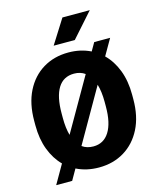

<svg xmlns="http://www.w3.org/2000/svg" viewBox="-140 -1035 968 1178"><g transform="rotate(-15 344.0 -446.0)"><path d="M661.6 -369.6V-340.8Q661.6 -231.9 621.8 -153.6Q582 -75.2 512 -32.7Q441.9 9.8 351.1 9.8Q272.5 9.8 208.5 -22L169.4 46.4H67.9L136.7 -73.2Q90.8 -119.1 65.2 -186.8Q39.6 -254.4 39.6 -340.8V-369.6Q39.6 -478.5 79.1 -557.1Q118.7 -635.7 188.7 -678.2Q258.8 -720.7 350.1 -720.7Q427.2 -720.7 490.7 -689.5L520.5 -741.2H621.6L562.5 -638.7Q609.4 -592.8 635.5 -524.7Q661.6 -456.5 661.6 -369.6ZM213.9 -340.8Q213.9 -276.4 227.1 -230.5L419.4 -565.4Q390.1 -586.4 350.1 -586.4Q282.2 -586.4 248 -531.2Q213.9 -476.1 213.9 -370.6ZM487.3 -340.8V-370.6Q487.3 -436 473.1 -482.9L279.8 -145.5Q309.1 -124 351.1 -124Q416.5 -124 451.9 -180.2Q487.3 -236.3 487.3 -340.8ZM274.4 -784.2 371.1 -937.5H544.9L408.7 -784.2Z"/></g></svg>

Font: Vazirmatn FD Black
Style: Regular
Weight: 900
Designer: Saber Rastikerdar
Foundry: Saber Rastikerdar
Version: Version 33.003